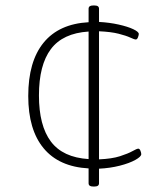

<svg xmlns="http://www.w3.org/2000/svg" viewBox="-20 -609 573 700"><path d="M319 71Q303 71 303 59V5Q195 -1 139 -68.5Q83 -136 83 -259Q83 -385 139 -453.5Q195 -522 303 -528V-577Q303 -589 319 -589H325Q341 -589 341 -577V-529Q379 -527 412.5 -519.5Q446 -512 466 -502.5Q486 -493 486 -485Q486 -481 483 -473Q480 -465 475 -465Q470 -465 455 -472Q440 -479 412.5 -486Q385 -493 341 -495V-28Q388 -30 417.5 -39.5Q447 -49 463 -58Q479 -67 484 -67Q489 -67 492 -59.5Q495 -52 495 -47Q495 -38 473.5 -26Q452 -14 417 -5Q382 4 341 6V59Q341 71 325 71ZM122 -261Q122 -151 165.5 -93Q209 -35 303 -29V-494Q209 -488 165.5 -430Q122 -372 122 -261Z"/></svg>

Font: Asap Semi Expanded Thin
Style: Regular
Weight: 100
Width: 6
Designer: Pablo Cosgaya
Foundry: Omnibus-Type
Version: Version 3.001; ttfautohint (v1.8.4.7-5d5b)